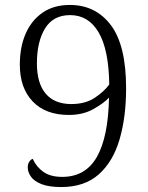

<svg xmlns="http://www.w3.org/2000/svg" viewBox="-20 -744 599 775"><path d="M227 11Q177 11 147 -1Q117 -13 104.5 -31.5Q92 -50 92 -68Q92 -82 98 -91Q104 -100 112 -103Q127 -70 155.5 -50Q184 -30 231 -30Q325 -30 371 -110.5Q417 -191 420 -350Q400 -328 357.5 -304Q315 -280 258 -280Q164 -280 112 -334.5Q60 -389 60 -483Q60 -554 83.5 -608Q107 -662 152 -693Q197 -724 262 -724Q366 -724 427.5 -642.5Q489 -561 489 -388Q489 -271 462.5 -181Q436 -91 378.5 -40Q321 11 227 11ZM268 -324Q324 -324 362 -349Q400 -374 421 -403Q419 -544 378 -613.5Q337 -683 263 -683Q195 -683 162 -629.5Q129 -576 129 -488Q129 -408 164.5 -366Q200 -324 268 -324Z"/></svg>

Font: Noto Serif Malayalam Light
Style: Regular
Weight: 300
Designer: Indian type Foundry, Jelle Bosma, Monotype Design Team
Foundry: Monotype Imaging Inc.
Version: Version 2.104; ttfautohint (v1.8.4.7-5d5b)